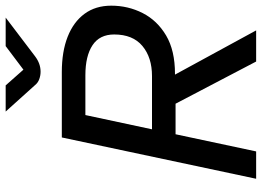

<svg xmlns="http://www.w3.org/2000/svg" viewBox="-140 -760 901 660"><g transform="rotate(-90 310.0 -430.5)"><path d="M25 0 167 -668H392Q462 -668 513 -648Q564 -628 592 -590Q620 -552 620 -498Q620 -440 594.5 -390Q569 -340 517.5 -309.5Q466 -279 386 -279H383L535 0H428L283 -277H178L119 0ZM195 -358H378Q442 -358 481.5 -391Q521 -424 521 -488Q521 -538 484 -562.5Q447 -587 381 -587H244ZM393 -741Q380 -741 367.5 -745.5Q355 -750 347 -760L256 -861H346L400 -800L481 -861H579L446 -760Q421 -741 393 -741Z"/></g></svg>

Font: Atkinson Hyperlegible Next
Style: Italic
Weight: 400
Italic angle: -12°
Designer: Elliott Scott, Megan Eiswerth, Linus Boman, Theodore Petrosky, Letters from Sweden
Foundry: Applied Design Works, Letters from Sweden
Version: Version 2.001